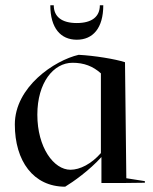

<svg xmlns="http://www.w3.org/2000/svg" viewBox="-20 -691 577 725"><path d="M36 -221C36 -83 106 14 226 14C256 -4 318 -48 363 -98V0H447L527 -1V-7L457 -18L452 -456C416 -468 336 -481 277 -484C186 -463 36 -363 36 -221ZM121 -258C121 -379 182 -454 254 -454C297 -454 331 -441 361 -414V-113C325 -72 282 -50 246 -50C183 -50 121 -134 121 -258ZM270 -541C331 -541 370 -585 370 -671H357C357 -628 327 -604 270 -604C213 -604 183 -628 183 -671H170C170 -585 209 -541 270 -541Z"/></svg>

Font: Mazius Display
Style: Regular
Weight: 400
Designer: Alberto Casagrande & Collletttivo
Foundry: Collletttivo
Version: Version 2.000;Glyphs 3.2 (3217)